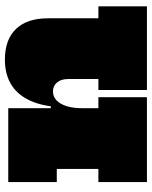

<svg xmlns="http://www.w3.org/2000/svg" viewBox="64 -698 634 803"><g transform="rotate(-90 381.5 -297.0)"><path d="M330 -203H376V0H21V-203H76V-377H21V-580H330ZM452 -203V-330Q452 -358.5 437.8 -375.8Q423.5 -393 400 -393Q378.5 -393 362.8 -378Q347 -363 338.5 -335.8Q330 -308.5 330 -271L296 -402H338Q346.5 -465.5 371.8 -508.2Q397 -551 437.5 -572.5Q478 -594 533 -594Q617 -594 661.5 -547.5Q706 -501 706 -414V-203H756V0H406V-203Z"/></g></svg>

Font: Hepta Slab ExtraLight Black
Style: Regular
Weight: 900
Version: Version 1.102